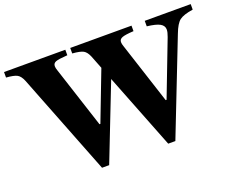

<svg xmlns="http://www.w3.org/2000/svg" viewBox="-137 -987 1497 1213"><g transform="rotate(-20 611.5 -380.0)"><path d="M407 10H359L92 -672Q78 -706 57.5 -717.5Q37 -729 -16 -733V-770H396V-733Q335 -729 316.5 -721.5Q298 -714 298 -695Q298 -682 304 -666L438 -254H444L571 -585L537 -672Q523 -706 502.5 -717.5Q482 -729 429 -733V-770H841V-733Q785 -730 764 -722Q743 -714 743 -695Q743 -682 749 -666L883 -254H889L1031 -624Q1042 -653 1042 -671Q1042 -697 1016.5 -711.5Q991 -726 930 -733V-770H1239V-733Q1174 -723 1148 -703Q1122 -683 1099 -622L852 10H804L605 -497Z"/></g></svg>

Font: Libre Caslon Text
Style: Bold
Weight: 700
Designer: Pablo Impallari, Rodrigo Fuenzalida
Foundry: Pablo Impallari, Rodrigo Fuenzalida
Version: Version 1.002